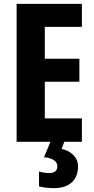

<svg xmlns="http://www.w3.org/2000/svg" viewBox="-20 -734 487 994"><path d="M404 0H66V-714H404V-595H212V-430H391V-311H212V-121H404ZM384 128Q384 163 369.5 188Q355 213 327.5 226.5Q300 240 259 240Q236 240 216.5 237.5Q197 235 182 231V154Q196 158 210 160Q224 162 235 162Q255 162 266 153Q277 144 277 127Q277 108 259.5 95.5Q242 83 208 80L241 0H313L299 37Q324 42 342.5 54.5Q361 67 372.5 85Q384 103 384 128Z"/></svg>

Font: Noto Sans Display Condensed
Style: Bold
Weight: 700
Width: 3
Designer: Monotype Design Team
Foundry: Monotype Imaging Inc.
Version: Version 2.003